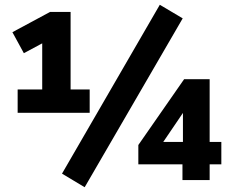

<svg xmlns="http://www.w3.org/2000/svg" viewBox="-20 -755 962 805"><path d="M54 -282V-380H157V-599H205L80 -532L32 -620L190 -705H276V-380H356V-282ZM335 30 240 -27 650 -735 746 -678ZM745 0V-66H560V-147L752 -423H859V-160H908V-66H859V0ZM747 -160V-308H765L653 -143V-160Z"/></svg>

Font: Nunito Sans 12pt ExtraBold
Style: Regular
Weight: 800
Designer: Vernon Adams
Foundry: Vernon Adams
Version: Version 3.101;gftools[0.9.27]